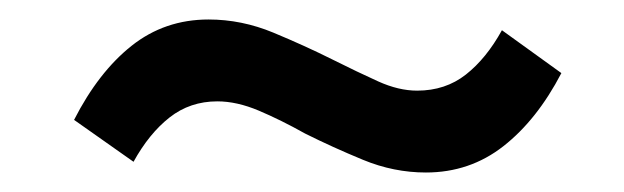

<svg xmlns="http://www.w3.org/2000/svg" viewBox="-20 -386 640 197"><path d="M417 -209Q384 -209 352.5 -222Q321 -235 293 -249Q268 -263 245.5 -272.5Q223 -282 203 -282Q175 -282 154 -265.5Q133 -249 117 -220L56 -263Q81 -312 115 -339Q149 -366 194 -366Q228 -366 260.5 -352.5Q293 -339 321 -325Q347 -312 368 -302.5Q389 -293 408 -293Q437 -293 458 -309.5Q479 -326 495 -355L556 -311Q531 -263 496.5 -236Q462 -209 417 -209Z"/></svg>

Font: Mulish ExtraLight
Style: Bold Italic
Weight: 700
Italic angle: -9°
Version: Version 3.603